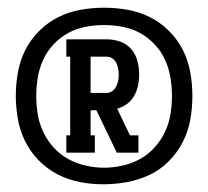

<svg xmlns="http://www.w3.org/2000/svg" viewBox="-20 -924 540 498"><path d="M152 -528V-573H162V-777H152V-822H257Q275 -822 292 -816Q309 -810 320.5 -796.5Q332 -783 336.5 -765.5Q341 -748 341 -730Q341 -716 338 -702Q335 -688 328 -675.5Q321 -663 309.5 -654.5Q298 -646 284 -642L317 -573H339V-528H283L230 -638H215V-573H226V-528ZM257 -683Q265 -683 271.5 -688Q278 -693 281.5 -700Q285 -707 286.5 -714.5Q288 -722 288 -730Q288 -738 286.5 -746Q285 -754 281.5 -761Q278 -768 271.5 -772.5Q265 -777 257 -777H215V-683ZM247 -446Q217 -446 186.5 -452Q156 -458 129 -472Q102 -486 80.5 -508Q59 -530 45.5 -557Q32 -584 26.5 -614.5Q21 -645 21 -675Q21 -706 26.5 -736.5Q32 -767 45.5 -794Q59 -821 81.5 -843.5Q104 -866 131 -879.5Q158 -893 188.5 -898.5Q219 -904 250 -904Q281 -904 311.5 -898.5Q342 -893 369 -879.5Q396 -866 418.5 -843.5Q441 -821 454.5 -794Q468 -767 473.5 -736.5Q479 -706 479 -675Q479 -644 473.5 -613.5Q468 -583 454 -555.5Q440 -528 417.5 -505.5Q395 -483 367 -470Q339 -457 308.5 -451.5Q278 -446 247 -446ZM250 -489Q274 -489 298 -494.5Q322 -500 343 -511.5Q364 -523 380.5 -541Q397 -559 407.5 -581Q418 -603 422 -627Q426 -651 426 -675Q426 -699 422 -723Q418 -747 408 -769Q398 -791 381 -809Q364 -827 343 -838.5Q322 -850 298 -854.5Q274 -859 250 -859Q226 -859 202 -854.5Q178 -850 157 -838.5Q136 -827 119 -809Q102 -791 92 -769Q82 -747 78 -723Q74 -699 74 -675Q74 -651 78 -627Q82 -603 92.5 -581Q103 -559 119.5 -541Q136 -523 157 -511.5Q178 -500 202 -494.5Q226 -489 250 -489Z"/></svg>

Font: Iosevka Slab Extrabold
Style: Regular
Weight: 800
Monospace: yes
Designer: Belleve Invis
Foundry: Belleve Invis
Version: Version 11.1.1; ttfautohint (v1.8.3)